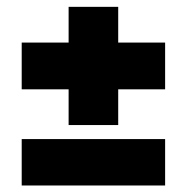

<svg xmlns="http://www.w3.org/2000/svg" viewBox="-20 -582 560 575"><path d="M474.5 -26.5H45V-165.5H474.5ZM334 -561.5V-207.5H185.5V-561.5ZM474.5 -314.5H45V-454.5H474.5Z"/></svg>

Font: Anek Kannada ExtraBold
Style: Regular
Weight: 800
Version: Version 1.003